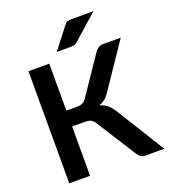

<svg xmlns="http://www.w3.org/2000/svg" viewBox="-164 -1048 1024 1164"><g transform="rotate(-20 348.0 -465.5)"><path d="M504.4 -305.2 693.8 0H571.8Q553.2 0 540.5 -9.8Q527.8 -19.5 516.6 -39.6L362.3 -282.7Q356 -293.9 350.1 -299.8Q343.8 -305.7 335.4 -311Q326.7 -314.9 317.9 -316.4Q308.6 -317.9 295.4 -317.9H214.8V0H80.6V-723.1H214.8V-419.9H283.2Q303.2 -419.9 318.4 -426.8Q334 -433.6 346.7 -453.1L504.9 -687Q514.2 -702.6 528.3 -712.9Q542.5 -723.1 561 -723.1H675.8L479.5 -433.1Q466.3 -413.1 450.7 -401.4Q432.1 -387.7 414.1 -381.8Q443.4 -374 464.8 -355.5Q486.8 -335.4 504.4 -305.2ZM438 -930.7H575.7L413.6 -787.6Q403.8 -778.8 394.5 -776.4Q386.7 -774.4 371.6 -774.4H282.2L386.7 -910.2Q393.6 -918.9 396.5 -921.4Q402.8 -925.8 407.7 -927.7Q411.6 -929.2 420.9 -930.2Q425.3 -930.7 438 -930.7Z"/></g></svg>

Font: Lato-SemiBold
Style: Bold
Weight: 500
Designer: Lukasz Dziedzic with Adam Twardoch and Botio Nikoltchev
Foundry: tyPoland Lukasz Dziedzic
Version: ""